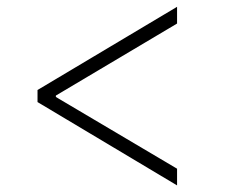

<svg xmlns="http://www.w3.org/2000/svg" viewBox="-20 -568 667 567"><path d="M90.8 -266.6V-302.2L502.9 -547.9V-498.5L140.6 -283.2L145 -290.5V-278.3L140.6 -284.2L502.9 -69.8V-20.5Z"/></svg>

Font: Inter 20pt ExtraLight
Style: Regular
Weight: 250
Version: Version 4.001;git-66647c0bb